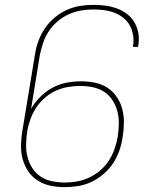

<svg xmlns="http://www.w3.org/2000/svg" viewBox="-20 -763 640 791"><path d="M246 8Q216 8 187.5 2Q159 -4 135.5 -19Q112 -34 96.5 -57Q81 -80 73.5 -107Q66 -134 66.5 -164Q67 -194 72 -223L124 -538Q128 -566 138 -593.5Q148 -621 164.5 -645.5Q181 -670 204 -689.5Q227 -709 254 -721.5Q281 -734 309.5 -738.5Q338 -743 366 -743Q391 -743 416 -739.5Q441 -736 463.5 -727.5Q486 -719 505 -704Q524 -689 535.5 -668Q547 -647 550.5 -622.5Q554 -598 549 -572V-570H528V-572Q532 -595 528.5 -617Q525 -639 515 -657.5Q505 -676 488 -689.5Q471 -703 451.5 -710.5Q432 -718 409.5 -721Q387 -724 364 -724Q339 -724 313 -719.5Q287 -715 262 -703.5Q237 -692 216 -674Q195 -656 180.5 -633.5Q166 -611 157.5 -586Q149 -561 144 -535L108 -314Q123 -341 146 -364Q169 -387 197 -402Q225 -417 255 -422.5Q285 -428 314 -428Q344 -428 372.5 -422Q401 -416 423.5 -401Q446 -386 461.5 -363Q477 -340 484 -312.5Q491 -285 490.5 -255.5Q490 -226 485 -197Q481 -169 471.5 -142Q462 -115 446 -90.5Q430 -66 406.5 -46Q383 -26 356.5 -13.5Q330 -1 301.5 3.5Q273 8 246 8ZM247 -11Q272 -11 297.5 -15.5Q323 -20 347.5 -31.5Q372 -43 393 -61Q414 -79 428.5 -101.5Q443 -124 452 -149.5Q461 -175 465 -200Q469 -226 469.5 -253Q470 -280 463.5 -304.5Q457 -329 443.5 -350Q430 -371 409.5 -384.5Q389 -398 363 -403.5Q337 -409 310 -409Q285 -409 259.5 -404.5Q234 -400 209.5 -389Q185 -378 164 -359.5Q143 -341 128.5 -318.5Q114 -296 105 -271Q96 -246 92 -221V-220Q88 -194 87.5 -167Q87 -140 93.5 -115.5Q100 -91 113.5 -70Q127 -49 147.5 -35.5Q168 -22 194 -16.5Q220 -11 247 -11Z"/></svg>

Font: Iosevka Aile Thin Oblique
Style: Regular
Weight: 100
Italic angle: -9°
Designer: Belleve Invis
Foundry: Belleve Invis
Version: Version 31.1.0; ttfautohint (v1.8.4)